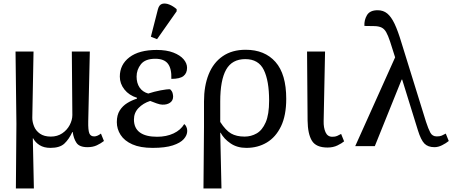

<svg xmlns="http://www.w3.org/2000/svg" viewBox="-20 -828 2563 1088"><path d="M70 240 73 -126 68 -536H170L163 -160Q163 -137 173 -112Q183 -87 206.5 -70.5Q230 -54 268 -54Q305 -54 332.5 -72.5Q360 -91 375 -119.5Q390 -148 390 -176L387 -536H489L480 -140Q479 -91 486 -73Q493 -55 514 -55Q531 -55 552 -71L569 -29Q551 -15 528.5 -4.5Q506 6 476 6Q430 6 413.5 -18.5Q397 -43 392 -80H390Q371 -39 345 -14.5Q319 10 266 10Q229 10 204.5 -5.5Q180 -21 168 -44H166L172 240Z M845 10Q775 10 730 -10Q685 -30 663.5 -63.5Q642 -97 642 -136Q642 -176 658.5 -202Q675 -228 701 -244Q727 -260 756 -269V-274Q711 -288 685 -321Q659 -354 659 -394Q659 -462 713.5 -503.5Q768 -545 868 -545Q924 -545 962.5 -530Q1001 -515 1020.5 -492Q1040 -469 1040 -444Q1040 -413 1019.5 -397Q999 -381 951 -381Q953 -439 931.5 -467Q910 -495 860 -495Q803 -495 778.5 -464Q754 -433 754 -394Q754 -357 771 -332Q788 -307 820 -298Q854 -309 890 -316Q926 -323 944 -322Q955 -312 958 -300.5Q961 -289 961 -281Q961 -258 943.5 -246Q926 -234 900 -235Q888 -235 868 -242Q848 -249 831 -256Q791 -243 765 -216Q739 -189 739 -151Q739 -102 772.5 -77.5Q806 -53 870 -53Q923 -53 963.5 -72Q1004 -91 1024 -125Q1031 -120 1036 -109.5Q1041 -99 1041 -86Q1041 -62 1021.5 -40Q1002 -18 959 -4Q916 10 845 10ZM870 -606 835 -620 875 -776Q882 -802 900 -806.5Q918 -811 940 -802Q962 -793 981 -776V-764Z M1133 240 1136 -109V-253Q1136 -341 1162.5 -407Q1189 -473 1242 -509.5Q1295 -546 1372 -546Q1480 -546 1541 -477Q1602 -408 1602 -268Q1602 -174 1572.5 -112.5Q1543 -51 1492 -20.5Q1441 10 1376 10Q1324 10 1286.5 -15.5Q1249 -41 1230 -76H1228L1235 240ZM1366 -54Q1403 -54 1434.5 -72Q1466 -90 1485.5 -134.5Q1505 -179 1505 -258Q1505 -370 1475 -431.5Q1445 -493 1370 -493Q1295 -493 1261.5 -433.5Q1228 -374 1228 -253V-137Q1259 -89 1289.5 -71.5Q1320 -54 1366 -54Z M1836 8Q1771 8 1747.5 -30.5Q1724 -69 1723 -145L1720 -536H1822L1814 -142Q1813 -105 1824.5 -79Q1836 -53 1863 -53Q1880 -53 1890 -57.5Q1900 -62 1913 -69L1930 -27Q1917 -16 1892.5 -4Q1868 8 1836 8Z M1993 0 2219 -503Q2202 -558 2190.5 -592.5Q2179 -627 2168.5 -645.5Q2158 -664 2143 -671.5Q2128 -679 2105 -680Q2082 -681 2045 -681Q2043 -714 2059.5 -742Q2076 -770 2120 -770Q2152 -770 2174.5 -751.5Q2197 -733 2216 -693Q2235 -653 2255 -586L2394 -138Q2407 -98 2418.5 -76.5Q2430 -55 2455 -55Q2473 -55 2483 -59.5Q2493 -64 2506 -71L2523 -29Q2507 -16 2485 -5Q2463 6 2442 6Q2405 6 2385 -14.5Q2365 -35 2348 -90L2259 -377H2256L2104 0Z"/></svg>

Font: NotoSerif-Regular
Style: Regular
Weight: 400
Designer: Monotype Design Team
Foundry: Monotype Imaging Inc.
Version: Version 2.007; ttfautohint (v1.8) -l 8 -r 50 -G 200 -x 14 -D